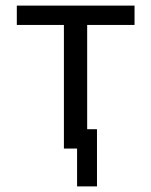

<svg xmlns="http://www.w3.org/2000/svg" viewBox="-20 -546 540 685"><path d="M326 -85V119H255V-16H208V-457H40V-526H460V-457H291V-85Z"/></svg>

Font: D2Coding ligature
Style: Regular
Weight: 400
Monospace: yes
Designer: Yong-Rak Park; Jeong-Hwan Yoon; Sang-Min Lee;
Foundry: NHN Corporation
Version: Version 1.3.2; Build 20180524